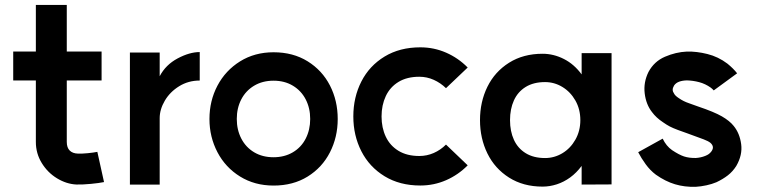

<svg xmlns="http://www.w3.org/2000/svg" viewBox="-20 -730 3044 770"><path d="M286.6 10Q246.7 8.2 208.8 -14.8Q170.9 -37.8 147.4 -76.3Q123.8 -114.8 123.8 -160.8V-710.2H247.8V-160.8Q247.8 -138 259.5 -126.3Q271.2 -114.6 292.6 -114Q309.8 -113.4 332.7 -115.7Q355.6 -118 370.4 -121L397.2 0.2Q377.5 4.3 344.8 7.4Q312 10.6 286.6 10ZM33 -523.2H387.4V-407.4H33Z M781 -521.2V-407Q735.4 -407 698.5 -384.2Q661.6 -361.4 641 -326.3Q620.4 -291.2 620.4 -256V10.2H501V-519.2H620.4V-424.2Q644.4 -470.2 692.3 -495.7Q740.2 -521.2 781 -521.2Z M1224 -252.9Q1224 -296.6 1206 -331.4Q1188 -366.2 1154.6 -386.3Q1121.2 -406.4 1077 -406.4Q1032.8 -406.4 999.2 -386.3Q965.6 -366.2 947.6 -331.4Q929.6 -296.6 929.6 -252.9Q929.6 -209.2 947.8 -174.1Q966 -139 999.4 -119.2Q1032.8 -99.4 1076.8 -99.4Q1120.8 -99.4 1154.4 -119.2Q1188 -139 1206 -174.1Q1224 -209.2 1224 -252.9ZM1334.4 -252.8Q1334.4 -180.2 1303.2 -119.1Q1272 -58 1213.7 -21.9Q1155.4 14.2 1077.1 14.2Q1001.5 14.2 942.9 -22Q884.2 -58.2 852.1 -119.5Q820 -180.8 820 -252.7Q820 -325.6 852.1 -386.5Q884.2 -447.4 942.8 -483.9Q1001.4 -520.4 1077.1 -520.4Q1155.2 -520.4 1213.6 -484.2Q1272 -448 1303.2 -387.2Q1334.4 -326.4 1334.4 -252.8Z M1768.6 -150.2 1855.6 -67Q1818 -28.8 1769.2 -7.4Q1720.4 14 1665.6 14Q1583.2 14 1522.3 -23.2Q1461.4 -60.4 1429.2 -123.5Q1397 -186.6 1397 -263Q1397 -340 1429.2 -403.1Q1461.4 -466.2 1522.3 -503.2Q1583.2 -540.2 1665.6 -540.2Q1720.4 -540.2 1769.2 -518.8Q1818 -497.4 1855.6 -459.2L1768.6 -376.4Q1746.8 -397.6 1719.4 -409.9Q1692 -422.2 1661.6 -422.2Q1612.2 -422.2 1578.2 -401.5Q1544.2 -380.8 1527.2 -344.6Q1510.2 -308.4 1510.2 -263Q1510.2 -217.6 1527.2 -181.7Q1544.2 -145.8 1578.2 -125.1Q1612.2 -104.4 1661.6 -104.4Q1692 -104.4 1719.4 -116.4Q1746.8 -128.4 1768.6 -150.2Z M2307.4 -248.2Q2307.4 -292 2287.6 -326.8Q2267.8 -361.6 2235.5 -381.2Q2203.2 -400.8 2166 -400.8Q2119.8 -400.8 2088.2 -381.3Q2056.6 -361.8 2041 -327.3Q2025.4 -292.8 2025.4 -248.2Q2025.4 -203.6 2041 -169.4Q2056.6 -135.2 2088.2 -115.7Q2119.8 -96.2 2166 -96.2Q2203.2 -96.2 2235.5 -115.6Q2267.8 -135 2287.6 -170Q2307.4 -205 2307.4 -248.2ZM2432.6 9.6 2312.6 10.2V-64.6Q2292 -36.8 2266.7 -18.4Q2241.4 0 2213 9.2Q2184.6 18.4 2156 18.4Q2078.6 18.4 2021.5 -17.8Q1964.4 -54 1934.7 -114.6Q1905 -175.2 1905 -248.2Q1905 -321.6 1934.7 -382Q1964.4 -442.4 2021.5 -478.4Q2078.6 -514.4 2156 -514.4Q2200 -514.4 2241.3 -493.5Q2282.6 -472.6 2312.6 -431.6V-516.8H2432.6Z M2610.4 -29.4Q2587.4 -46.6 2569.4 -71.4Q2551.4 -96.2 2539.4 -119.6L2637.6 -174Q2651.8 -144.2 2675.4 -127.8Q2703 -109.4 2723 -102.7Q2743 -96 2770.6 -96.4Q2791.2 -97.8 2808.4 -104.8Q2817 -108.2 2822.5 -112.2Q2828 -116.2 2832.6 -122.2Q2840.2 -132.4 2838.9 -141.1Q2837.6 -149.8 2828.8 -157.4Q2820.2 -164.2 2802.4 -171Q2780.2 -179.4 2736 -195.4L2699.2 -208.6Q2678.4 -216.4 2666.1 -222.8Q2653.8 -229.2 2638.8 -239.8Q2611.4 -257.8 2594.6 -280.8Q2570.8 -311.2 2565.5 -355.6Q2560.2 -400 2580.8 -441.6Q2603.4 -483.8 2646.9 -502.5Q2690.4 -521.2 2734.8 -523.2Q2773.4 -524.2 2816.9 -513.4Q2860.4 -502.6 2897.2 -474.8Q2921 -455.4 2936.2 -436L2842.4 -367.4Q2836.6 -374 2830 -378.8Q2808.6 -394 2784 -400.5Q2759.4 -407 2734.8 -407.6Q2716.8 -407.2 2703.7 -402.4Q2690.6 -397.6 2683.4 -387.2Q2677.6 -377.4 2677.8 -369.7Q2678 -362 2683.4 -354.6Q2687.2 -346.4 2702 -336.6Q2721 -323.4 2742.6 -316.2L2779.4 -303Q2844.2 -281.2 2875.3 -263.2Q2906.4 -245.2 2922.4 -225Q2946.6 -195.4 2952.4 -151.9Q2958.2 -108.4 2933 -64.8Q2918.8 -42.2 2899.1 -26.9Q2879.4 -11.6 2853.2 0.8Q2835.2 8.4 2813 13.2Q2790.8 18 2770.2 19.2Q2725.8 20.6 2687.1 9Q2648.4 -2.6 2610.4 -29.4Z"/></svg>

Font: SUIT Variable
Style: Regular
Weight: 400
Designer: Sunn Youn; Korean Glyphs from Source Han Sans (Sandoll Communications; Soo-young Jang, Joo-yeon Kang)
Foundry: Sunn
Version: Version 1.150;FEAKit 1.0